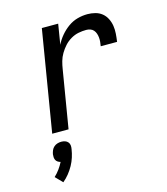

<svg xmlns="http://www.w3.org/2000/svg" viewBox="-115 -617 829 953"><g transform="rotate(-15 300.0 -140.5)"><path d="M101 0 187 -520H271L254 -416Q265 -439 283 -460.5Q301 -482 323.5 -498Q346 -514 371.5 -521Q397 -528 423 -528Q443 -528 462.5 -523Q482 -518 497 -506Q512 -494 521 -476Q530 -458 533 -438.5Q536 -419 534.5 -398Q533 -377 530 -357H446Q448 -368 449 -379Q450 -390 449 -401Q448 -412 444.5 -422Q441 -432 434.5 -439.5Q428 -447 418 -450.5Q408 -454 397 -454Q377 -454 357 -450Q337 -446 318 -435Q299 -424 284.5 -408Q270 -392 259 -373.5Q248 -355 242.5 -335Q237 -315 234 -295L185 0ZM92 247 57 211Q72 197 84 180.5Q96 164 105 146Q97 144 90.5 139.5Q84 135 81 128.5Q78 122 77.5 114.5Q77 107 78 99Q80 89 84 79.5Q88 70 96 63Q104 56 114 53Q124 50 134 50Q144 50 153 53Q162 56 168 63Q174 70 175 79.5Q176 89 174 99Q171 119 164.5 139.5Q158 160 147.5 179Q137 198 123 215.5Q109 233 92 247Z"/></g></svg>

Font: Iosevka Extended
Style: Italic
Weight: 400
Width: 7
Italic angle: -9°
Monospace: yes
Designer: Belleve Invis
Foundry: Belleve Invis
Version: Version 32.5.0; ttfautohint (v1.8.4)